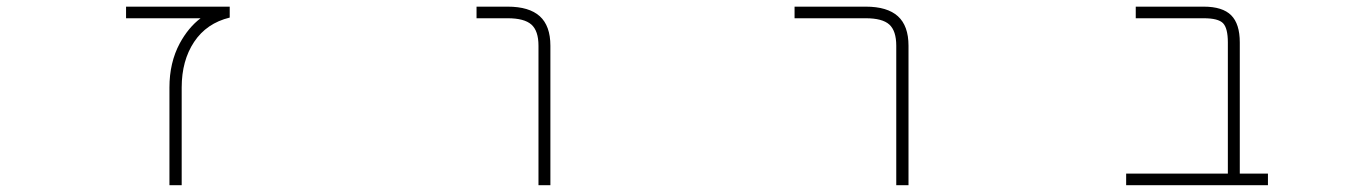

<svg xmlns="http://www.w3.org/2000/svg" viewBox="-20 -544 4040 566"><path d="M571.3 -490.2H351.6V-524.4H657.2V-492.2Q588.9 -475.6 552.2 -420.4Q515.6 -365.2 515.6 -286.1V2H479.5V-286.1Q479.5 -359.4 509.8 -416Q535.2 -462.9 571.3 -490.2Z M1476.6 -490.2H1384.8V-524.4H1476.6Q1540 -524.4 1571.3 -496.1Q1602.5 -467.8 1602.5 -409.2V2H1567.4V-409.2Q1567.4 -453.1 1546.4 -471.7Q1525.4 -490.2 1476.6 -490.2Z M2322.3 -490.2V-524.4H2532.2Q2595.7 -524.4 2627 -496.1Q2658.2 -467.8 2658.2 -409.2V2H2622.1V-409.2Q2622.1 -453.1 2601.6 -471.7Q2581.1 -490.2 2532.2 -490.2Z M3599.6 -418.9Q3599.6 -460.9 3585.4 -475.6Q3571.3 -490.2 3528.3 -490.2H3328.1V-524.4H3528.3Q3584 -524.4 3609.4 -499Q3634.8 -473.6 3634.8 -418.9V-32.2H3717.8V2H3299.8V-32.2H3599.6Z"/></svg>

Font: Gen Shin Gothic Monospace ExtraLight
Style: Regular
Weight: 200
Designer: [Source Han Sans]
Ryoko NISHIZUKA  (kana & ideographs); Paul D. Hunt (Latin, Greek & Cyrillic); Wenlong ZHANG  (bopomofo
Version: Version 1.002.20150607